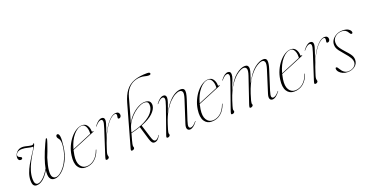

<svg xmlns="http://www.w3.org/2000/svg" viewBox="-34 -1385 3939 2061"><g transform="rotate(-20 1936.0 -354.5)"><path d="M397 -433Q402.5 -431 401 -420.2Q399.5 -409.5 385.5 -368Q360 -292.5 335 -233Q309 -147 304.5 -97Q300 -47 313 -25.8Q326 -4.5 352 -4.5Q372.5 -4.5 399.8 -23.5Q427 -42.5 454.2 -78.2Q481.5 -114 502.8 -165Q524 -216 533 -280Q538.5 -319 535.2 -342.8Q532 -366.5 523.5 -376Q515.5 -385 510.5 -393.8Q505.5 -402.5 505.5 -413Q505.5 -420.5 510.8 -426.2Q516 -432 522.5 -432Q540 -432 545.2 -398.5Q550.5 -365 540.5 -287Q529 -196.5 494.8 -130.5Q460.5 -64.5 417 -28.5Q373.5 7.5 334 7.5Q258 7.5 275.5 -112.5Q238 -50 201.5 -21.2Q165 7.5 129.5 7.5Q106 7.5 94 -8.5Q82 -24.5 82 -63.5Q82 -103.5 96.2 -144.5Q110.5 -185.5 132 -224.2Q153.5 -263 175.8 -297Q198 -331 214.8 -357Q231.5 -383 235 -398.5L234 -395Q207.5 -395 175 -404Q142.5 -413 111.5 -413Q75 -413 57 -397.2Q39 -381.5 39 -365Q39 -348 61 -340.5Q80.5 -334 80.5 -323.5Q80.5 -307 59 -307Q45.5 -307 38 -317Q30.5 -327 30.5 -342Q30.5 -376 55.8 -403.8Q81 -431.5 122 -431.5Q137.5 -431.5 157.2 -427.2Q177 -423 195 -418.5Q213 -414 223 -414Q239 -414 244 -422Q249 -430 252 -429Q254 -428 253.5 -421.5Q252 -410 236.8 -385.2Q221.5 -360.5 200 -325.8Q178.5 -291 157.5 -249.5Q136.5 -208 122.2 -162.2Q108 -116.5 108 -70.5Q108 -35.5 118.5 -20.5Q129 -5.5 144.5 -5.5Q171.5 -5.5 206.2 -35.8Q241 -66 278 -129Q286.5 -176.5 308.8 -240.2Q331 -304 367.5 -384Q383.5 -419.5 388.5 -426.8Q393.5 -434 397 -433Z M858 -130Q836.5 -66 792.8 -29.2Q749 7.5 686.5 7.5Q632 7.5 604 -36.5Q576 -80.5 588 -165.5Q595.5 -219.5 617.2 -267.5Q639 -315.5 670 -352.8Q701 -390 736.2 -411.2Q771.5 -432.5 806 -432.5Q841.5 -432.5 860.8 -404Q880 -375.5 880 -337Q880 -326.5 893 -331.5Q897.5 -333 899 -330Q900 -327 896 -325Q893 -323.5 871 -314.5Q849 -305.5 816.2 -291.8Q783.5 -278 747.2 -263Q711 -248 679.2 -235Q647.5 -222 628.5 -214Q622 -187 617.5 -158.5Q606 -81.5 631 -41.2Q656 -1 700.5 -1Q748 -1 788 -32.8Q828 -64.5 853 -131Q854.5 -136 857 -136Q860.5 -136 858 -130ZM802 -428Q752 -428 704 -372.2Q656 -316.5 630.5 -221.5Q651 -230 684 -243.8Q717 -257.5 752.5 -272.2Q788 -287 816.5 -299Q845 -311 856 -315.5Q857 -321 857 -334Q857 -373.5 841.8 -400.8Q826.5 -428 802 -428ZM854 -310Q854 -310 854 -310.5Z M942.5 -366.5Q941 -368 943.5 -371Q989.5 -432.5 1027.5 -432.5Q1060 -432.5 1060 -398Q1060 -385.5 1054.8 -366Q1049.5 -346.5 1037 -310.2Q1024.5 -274 1002.5 -211Q1027 -270 1058.2 -320.5Q1089.5 -371 1123.8 -401.8Q1158 -432.5 1191.5 -432.5Q1210.5 -432.5 1220.2 -422.5Q1230 -412.5 1230 -396Q1230 -384 1222.5 -374.2Q1215 -364.5 1204.5 -364.5Q1191 -364.5 1191 -375Q1191 -383 1193 -389.5Q1195 -396 1195 -402.5Q1195 -424.5 1180.5 -424.5Q1154 -424.5 1117.8 -390.8Q1081.5 -357 1043 -287.8Q1004.5 -218.5 971 -112Q963.5 -88 958.2 -71.8Q953 -55.5 953 -39Q953 -30.5 955.5 -25.8Q958 -21 958 -15.5Q958 -7 949.8 0.2Q941.5 7.5 928.5 7.5Q917.5 7.5 917.8 -2.2Q918 -12 925.5 -35L1017 -318.5Q1036.5 -378.5 1033.2 -397Q1030 -415.5 1012.5 -415.5Q1001.5 -415.5 986 -406Q970.5 -396.5 947 -368.5Q944 -365 942.5 -366.5Z M1542 -49Q1526 -18.5 1509.8 -5.5Q1493.5 7.5 1474.5 7.5Q1458 7.5 1447 -4.5Q1436 -16.5 1425.5 -52L1381 -201.5Q1332 -184 1274.5 -170.5Q1261 -123 1254 -96.8Q1247 -70.5 1244.5 -57.5Q1242 -44.5 1242 -36Q1242 -29 1244.5 -25Q1247 -21 1247 -16.5Q1247 -5.5 1238 1Q1229 7.5 1216.5 7.5Q1202 7.5 1208.5 -15L1342.5 -491.5Q1365.5 -574 1403.8 -624Q1442 -674 1502.5 -696.5Q1563 -719 1652.5 -719Q1684.5 -719 1684.5 -703Q1684.5 -689 1659.5 -689Q1641.5 -689 1619.5 -695.5Q1597.5 -702 1569.5 -702Q1533 -702 1496 -687.5Q1459 -673 1428.5 -638.8Q1398 -604.5 1381.5 -545.5Q1359.5 -467 1340 -396.2Q1320.5 -325.5 1305 -274.5Q1331.5 -324.5 1371.2 -362.2Q1411 -400 1453.2 -420.2Q1495.5 -440.5 1529.5 -437.5Q1568 -434.5 1580.2 -415Q1592.5 -395.5 1589 -368.5Q1584 -330 1541 -288Q1498 -246 1405 -210L1450.5 -64Q1460 -33 1468.5 -21.2Q1477 -9.5 1490 -9.5Q1499 -9.5 1512.8 -19.5Q1526.5 -29.5 1538.5 -51.5Q1540.5 -55 1542.5 -53.5Q1544 -52 1542 -49ZM1288 -220Q1284.5 -208 1281.5 -197.2Q1278.5 -186.5 1276 -177Q1379 -201 1440.2 -234.2Q1501.5 -267.5 1529.8 -303.2Q1558 -339 1561.5 -372Q1564.5 -398.5 1556.2 -413.8Q1548 -429 1523 -431.5Q1497.5 -434 1462.8 -418.2Q1428 -402.5 1392.5 -372.8Q1357 -343 1328.8 -303.8Q1300.5 -264.5 1288 -220Z M1647 -366.5Q1645.5 -368 1648 -371Q1672 -403.5 1693 -418Q1714 -432.5 1732 -432.5Q1764.5 -432.5 1764.5 -397.5Q1764.5 -379 1754.2 -347.2Q1744 -315.5 1731.5 -283.8Q1719 -252 1712.5 -233.5Q1748 -305.5 1786.8 -349.2Q1825.5 -393 1862.5 -412.8Q1899.5 -432.5 1929.5 -432.5Q1959 -432.5 1968 -416.8Q1977 -401 1972.8 -374Q1968.5 -347 1957.5 -312.5L1885 -90.5Q1868.5 -40 1873.8 -24.8Q1879 -9.5 1893 -9.5Q1904.5 -9.5 1920.5 -19Q1936.5 -28.5 1960 -56.5Q1962.5 -60 1964.5 -58.5Q1966 -57 1963.5 -54Q1939.5 -22 1918.5 -7.2Q1897.5 7.5 1879.5 7.5Q1857.5 7.5 1849 -11Q1840.5 -29.5 1853 -67.5L1934.5 -319.5Q1953 -376.5 1945 -397Q1937 -417.5 1911 -417.5Q1892 -417.5 1862.5 -402.5Q1833 -387.5 1799.2 -354Q1765.5 -320.5 1732.8 -265.8Q1700 -211 1674.5 -131.5Q1662.5 -94.5 1657 -75.2Q1651.5 -56 1650 -47.5Q1648.5 -39 1648.5 -33.5Q1648.5 -27.5 1651 -24Q1653.5 -20.5 1653.5 -14.5Q1653.5 -7 1644.8 0.2Q1636 7.5 1625.5 7.5Q1614 7.5 1612.8 0Q1611.5 -7.5 1616.5 -20.5L1721.5 -318.5Q1742.5 -378 1738.5 -396.8Q1734.5 -415.5 1717 -415.5Q1706 -415.5 1690.5 -406Q1675 -396.5 1651.5 -368.5Q1648.5 -365 1647 -366.5Z M2299.5 -130Q2278 -66 2234.2 -29.2Q2190.5 7.5 2128 7.5Q2073.5 7.5 2045.5 -36.5Q2017.5 -80.5 2029.5 -165.5Q2037 -219.5 2058.8 -267.5Q2080.5 -315.5 2111.5 -352.8Q2142.5 -390 2177.8 -411.2Q2213 -432.5 2247.5 -432.5Q2283 -432.5 2302.2 -404Q2321.5 -375.5 2321.5 -337Q2321.5 -326.5 2334.5 -331.5Q2339 -333 2340.5 -330Q2341.5 -327 2337.5 -325Q2334.5 -323.5 2312.5 -314.5Q2290.5 -305.5 2257.8 -291.8Q2225 -278 2188.8 -263Q2152.5 -248 2120.8 -235Q2089 -222 2070 -214Q2063.5 -187 2059 -158.5Q2047.5 -81.5 2072.5 -41.2Q2097.5 -1 2142 -1Q2189.5 -1 2229.5 -32.8Q2269.5 -64.5 2294.5 -131Q2296 -136 2298.5 -136Q2302 -136 2299.5 -130ZM2243.5 -428Q2193.5 -428 2145.5 -372.2Q2097.5 -316.5 2072 -221.5Q2092.5 -230 2125.5 -243.8Q2158.5 -257.5 2194 -272.2Q2229.5 -287 2258 -299Q2286.5 -311 2297.5 -315.5Q2298.5 -321 2298.5 -334Q2298.5 -373.5 2283.2 -400.8Q2268 -428 2243.5 -428ZM2295.5 -310Q2295.5 -310 2295.5 -310.5Z M2567.5 -30 2665.5 -319.5Q2684.5 -376 2676 -396.8Q2667.5 -417.5 2644.5 -417.5Q2620 -417.5 2578 -390Q2536 -362.5 2491 -299.8Q2446 -237 2411.5 -131.5Q2399.5 -94.5 2394 -75.2Q2388.5 -56 2387 -47.5Q2385.5 -39 2385.5 -33.5Q2385.5 -29 2388 -24.8Q2390.5 -20.5 2390.5 -14.5Q2390.5 -5.5 2381.8 1Q2373 7.5 2361.5 7.5Q2349 7.5 2350 -3Q2351 -13.5 2360.5 -40.5L2462.5 -330Q2480 -379 2475.8 -397.2Q2471.5 -415.5 2454 -415.5Q2443 -415.5 2427.5 -406Q2412 -396.5 2388.5 -368.5Q2385.5 -365 2384 -366.5Q2382.5 -368 2385 -371Q2409 -403.5 2430 -418Q2451 -432.5 2469 -432.5Q2501.5 -432.5 2501.5 -397.5Q2501.5 -374.5 2491.2 -345.8Q2481 -317 2468.5 -287.2Q2456 -257.5 2448.5 -231.5Q2501.5 -340.5 2559.8 -386.5Q2618 -432.5 2663.5 -432.5Q2684.5 -432.5 2694.5 -421.5Q2704.5 -410.5 2704.5 -392.5Q2704.5 -366 2691 -328.2Q2677.5 -290.5 2660 -233.5Q2713 -341.5 2771 -387Q2829 -432.5 2874.5 -432.5Q2910 -432.5 2913.5 -401Q2917 -369.5 2899 -312.5L2828.5 -90.5Q2812.5 -39 2817.5 -24.2Q2822.5 -9.5 2836.5 -9.5Q2848 -9.5 2864 -19Q2880 -28.5 2903.5 -56.5Q2906 -60 2908 -58.5Q2909.5 -57 2907 -54Q2883 -22 2862 -7.2Q2841 7.5 2823 7.5Q2801 7.5 2792.8 -11Q2784.5 -29.5 2796.5 -67.5L2876 -319.5Q2893.5 -376 2885.8 -396.8Q2878 -417.5 2855.5 -417.5Q2830.5 -417.5 2788.5 -390Q2746.5 -362.5 2701.5 -300Q2656.5 -237.5 2622 -131.5Q2605 -78.5 2600.2 -58.5Q2595.5 -38.5 2595.5 -30Q2595.5 -25 2598 -21.2Q2600.5 -17.5 2600.5 -12Q2600.5 -4 2591.2 3Q2582 10 2571.5 10Q2559.5 10 2560.2 0Q2561 -10 2567.5 -30Z M3241.5 -130Q3220 -66 3176.2 -29.2Q3132.5 7.5 3070 7.5Q3015.5 7.5 2987.5 -36.5Q2959.5 -80.5 2971.5 -165.5Q2979 -219.5 3000.8 -267.5Q3022.5 -315.5 3053.5 -352.8Q3084.5 -390 3119.8 -411.2Q3155 -432.5 3189.5 -432.5Q3225 -432.5 3244.2 -404Q3263.5 -375.5 3263.5 -337Q3263.5 -326.5 3276.5 -331.5Q3281 -333 3282.5 -330Q3283.5 -327 3279.5 -325Q3276.5 -323.5 3254.5 -314.5Q3232.5 -305.5 3199.8 -291.8Q3167 -278 3130.8 -263Q3094.5 -248 3062.8 -235Q3031 -222 3012 -214Q3005.5 -187 3001 -158.5Q2989.5 -81.5 3014.5 -41.2Q3039.5 -1 3084 -1Q3131.5 -1 3171.5 -32.8Q3211.5 -64.5 3236.5 -131Q3238 -136 3240.5 -136Q3244 -136 3241.5 -130ZM3185.5 -428Q3135.5 -428 3087.5 -372.2Q3039.5 -316.5 3014 -221.5Q3034.5 -230 3067.5 -243.8Q3100.5 -257.5 3136 -272.2Q3171.5 -287 3200 -299Q3228.5 -311 3239.5 -315.5Q3240.5 -321 3240.5 -334Q3240.5 -373.5 3225.2 -400.8Q3210 -428 3185.5 -428ZM3237.5 -310Q3237.5 -310 3237.5 -310.5Z M3326 -366.5Q3324.5 -368 3327 -371Q3373 -432.5 3411 -432.5Q3443.5 -432.5 3443.5 -398Q3443.5 -385.5 3438.2 -366Q3433 -346.5 3420.5 -310.2Q3408 -274 3386 -211Q3410.5 -270 3441.8 -320.5Q3473 -371 3507.2 -401.8Q3541.5 -432.5 3575 -432.5Q3594 -432.5 3603.8 -422.5Q3613.5 -412.5 3613.5 -396Q3613.5 -384 3606 -374.2Q3598.5 -364.5 3588 -364.5Q3574.5 -364.5 3574.5 -375Q3574.5 -383 3576.5 -389.5Q3578.5 -396 3578.5 -402.5Q3578.5 -424.5 3564 -424.5Q3537.5 -424.5 3501.2 -390.8Q3465 -357 3426.5 -287.8Q3388 -218.5 3354.5 -112Q3347 -88 3341.8 -71.8Q3336.5 -55.5 3336.5 -39Q3336.5 -30.5 3339 -25.8Q3341.5 -21 3341.5 -15.5Q3341.5 -7 3333.2 0.2Q3325 7.5 3312 7.5Q3301 7.5 3301.2 -2.2Q3301.5 -12 3309 -35L3400.5 -318.5Q3420 -378.5 3416.8 -397Q3413.5 -415.5 3396 -415.5Q3385 -415.5 3369.5 -406Q3354 -396.5 3330.5 -368.5Q3327.5 -365 3326 -366.5Z M3686.5 1.5Q3728 1.5 3755.2 -19.5Q3782.5 -40.5 3782.5 -73Q3782.5 -93.5 3768.5 -119.2Q3754.5 -145 3711 -194.5Q3682.5 -227 3667.5 -247.5Q3652.5 -268 3647 -284.2Q3641.5 -300.5 3641.5 -319.5Q3641.5 -350.5 3660.2 -376Q3679 -401.5 3710 -417Q3741 -432.5 3777.5 -432.5Q3823.5 -432.5 3848 -415.2Q3872.5 -398 3872.5 -377.5Q3872.5 -364.5 3859.5 -364.5Q3854.5 -364.5 3850.2 -368Q3846 -371.5 3840.5 -381Q3817 -426.5 3771.5 -426.5Q3725 -426.5 3694.2 -401Q3663.5 -375.5 3663.5 -335.5Q3663.5 -318.5 3667.8 -302.5Q3672 -286.5 3687.2 -264.8Q3702.5 -243 3734.5 -207.5Q3761 -179 3775.2 -159.8Q3789.5 -140.5 3795 -124.8Q3800.5 -109 3800.5 -90.5Q3800.5 -46.5 3765.8 -19.5Q3731 7.5 3679 7.5Q3651 7.5 3626.2 -3.8Q3601.5 -15 3586.5 -32.8Q3571.5 -50.5 3571.5 -69.5Q3571.5 -82.5 3581.5 -82.5Q3585.5 -82.5 3590.8 -78.2Q3596 -74 3602.5 -62.5Q3622.5 -27.5 3643.8 -13Q3665 1.5 3686.5 1.5Z"/></g></svg>

Font: Fraunces 144pt S000 Thin
Style: Italic
Weight: 100
Italic angle: -16°
Version: Version 1.000; ttfautohint (v1.8.3)